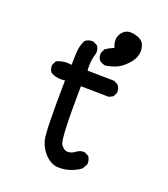

<svg xmlns="http://www.w3.org/2000/svg" viewBox="-127 -775 755 864"><g transform="rotate(20 250.0 -342.5)"><path d="M244.1 -2Q214.8 -5.9 189.5 -31.2Q164.1 -56.6 153.3 -94.2Q142.6 -131.8 146.5 -379.9Q107.4 -374 78.1 -391.6Q66.4 -405.3 68.4 -426.8L78.1 -446.3Q109.4 -461.9 150.4 -456.1Q150.4 -487.3 152.3 -518.6Q154.3 -549.8 168 -576.2Q183.6 -589.8 207 -587.9L226.6 -578.1Q238.3 -564.5 236.3 -542Q222.7 -502.9 226.6 -456.1L354.5 -454.1L374 -444.3Q387.7 -428.7 385.7 -407.2L376 -387.7L356.4 -377.9L222.7 -379.9Q218.8 -126 234.4 -103.5Q250 -81.1 268.6 -82Q287.1 -83 303.2 -95.7Q319.3 -108.4 340.8 -106.4L360.4 -96.7Q372.1 -81.1 370.1 -58.6L356.4 -35.2Q333 -17.6 304.7 -8.8Q276.4 0 244.1 -2ZM293.9 -504.9Q278.3 -506.8 265.6 -516.6Q253.9 -530.3 255.9 -551.8L265.6 -572.3Q282.2 -584 305.7 -593.8Q295.9 -613.3 297.9 -634.8Q299.8 -656.2 318.4 -672.9Q336.9 -689.5 371.1 -681.6Q405.3 -673.8 415 -653.3Q424.8 -632.8 420.9 -607.4Q417 -582 393.6 -556.2Q370.1 -530.3 345.7 -519.5Q321.3 -508.8 293.9 -504.9Z"/></g></svg>

Font: NaikaiFont
Style: Regular
Weight: 400
Version: Version 1.67